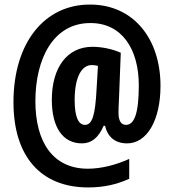

<svg xmlns="http://www.w3.org/2000/svg" viewBox="-20 -742 762 841"><path d="M683 -366C683 -574 563 -722 375 -722C176 -723 39 -556 39 -294C39 -59 157 79 366 79C434 79 492 66 546 41V-46C490 -20 423 -3 365 -3C210 -3 135 -122 135 -299C135 -485 214 -641 375 -641C513 -642 588 -528 588 -368C588 -242 567 -195 532 -195C511 -195 499 -212 499 -248C499 -264 500 -285 501 -304L509 -511C471 -528 424 -537 385 -537C274 -537 207 -446 207 -305C207 -184 255 -114 339 -114C380 -114 411 -138 434 -191H440C452 -141 485 -114 537 -114C623 -114 683 -214 683 -366ZM307 -304C307 -401 336 -457 382 -457C391 -457 400 -456 409 -453L403 -351C397 -236 384 -195 352 -195C324 -195 307 -229 307 -304Z"/></svg>

Font: Noto Sans Devanagari ExtraCondensed
Style: Bold
Weight: 700
Width: 2
Designer: Jelle Bosma - Monotype Design Team
Foundry: Monotype Imaging Inc.
Version: Version 2.004